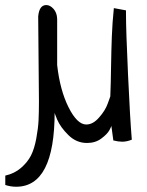

<svg xmlns="http://www.w3.org/2000/svg" viewBox="-80 -542 568 741"><path d="M-59.6 171.9V135.7Q-24.4 127.9 1 106Q26.4 84 39.6 58.1Q52.7 32.2 60.1 -7.8Q67.4 -47.9 68.8 -77.6Q70.3 -107.4 70.3 -151.4Q70.3 -210.9 67.4 -478.5Q71.3 -522.5 98.6 -522.5Q113.3 -522.5 126.5 -507.8Q139.6 -493.2 140.6 -469.7V-291Q151.4 -194.3 184.6 -127.9Q217.8 -61.5 252.9 -61.5Q279.3 -61.5 302.7 -88.9Q326.2 -115.2 335.9 -142.6L345.7 -169.9Q347.7 -218.8 348.6 -283.7Q349.6 -348.6 351.6 -400.9Q353.5 -453.1 359.4 -510.7L406.2 -502V-493.2Q406.2 -423.8 414.1 -253.9Q421.9 -84 428.7 -2.9Q409.2 4.9 391.6 4.9Q377 4.9 357.4 0L349.6 -57.6Q350.6 -54.7 342.3 -39.6Q334 -24.4 311 -7.3Q288.1 9.8 255.9 9.8Q214.8 9.8 184.1 -20.5Q153.3 -50.8 140.6 -80.6Q127.9 -110.4 130.9 -110.4Q130.9 178.7 -17.6 178.7Q-39.1 178.7 -59.6 171.9Z"/></svg>

Font: Neucha
Style: Regular
Weight: 400
Designer: Jovanny Lemonad
Foundry: Jovanny Lemonad
Version: Version 001.001